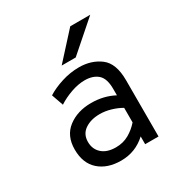

<svg xmlns="http://www.w3.org/2000/svg" viewBox="-172 -863 960 1007"><g transform="rotate(-30 308.0 -360.0)"><path d="M91 -160Q91 -243 147.5 -286Q204 -329 287 -329Q363 -329 425 -296V-335Q425 -398 396 -423.5Q367 -449 317 -449Q278 -449 234 -433.5Q190 -418 155 -395L130 -466Q168 -490 220 -506.5Q272 -523 325 -523Q400 -523 453 -483Q506 -443 506 -341V0H425V-47Q361 12 274 12Q191 12 141 -32.5Q91 -77 91 -160ZM425 -132V-220Q400 -235 365.5 -245.5Q331 -256 297 -256Q243 -256 207 -231.5Q171 -207 171 -160Q171 -116 201 -89Q231 -62 285 -62Q329 -62 364 -82Q399 -102 425 -132ZM394 -732H515L337 -576H252Z"/></g></svg>

Font: Overpass Mono
Style: Regular
Weight: 400
Monospace: yes
Designer: Delve Withrington, Dave Bailey
Foundry: Delve Fonts
Version: Version 1.000;DELV;Overpass